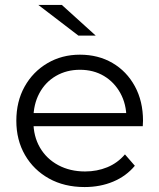

<svg xmlns="http://www.w3.org/2000/svg" viewBox="-20 -751 644 776"><path d="M322 5Q240 5 178 -29.5Q116 -64 81 -124.5Q46 -185 46 -263Q46 -341 79.5 -401Q113 -461 171.5 -495.5Q230 -530 303 -530Q377 -530 434.5 -496.5Q492 -463 525 -402.5Q558 -342 558 -263Q558 -258 557.5 -252.5Q557 -247 557 -241H100V-294H519L491 -273Q491 -330 466.5 -374.5Q442 -419 400 -444Q358 -469 303 -469Q249 -469 206 -444Q163 -419 139 -374Q115 -329 115 -271V-260Q115 -200 141.5 -154.5Q168 -109 215.5 -83.5Q263 -58 324 -58Q372 -58 413.5 -75Q455 -92 485 -127L525 -81Q490 -39 437.5 -17Q385 5 322 5ZM297 -607 135 -731H230L367 -607Z"/></svg>

Font: Montserrat Thin
Style: Regular
Weight: 400
Version: Version 9.000